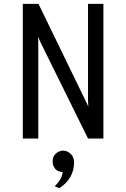

<svg xmlns="http://www.w3.org/2000/svg" viewBox="-20 -720 656 998"><path d="M98.5 0V-700H180L422 -202Q425.5 -195.5 430.5 -184.8Q435.5 -174 439 -166Q438.5 -180 438 -187.8Q437.5 -195.5 437.5 -203V-700H517.5V0H437.5L195 -491Q191.5 -499 186.2 -509.8Q181 -520.5 177.5 -528.5Q178.5 -517 178.8 -508.2Q179 -499.5 179 -492V0ZM287.5 258 264.5 248Q272 241.5 287 221.8Q302 202 306 174Q279 173 266.2 156.5Q253.5 140 253.5 118.5Q253.5 93.5 270.5 78.2Q287.5 63 308.5 63Q330 63 347.5 79.8Q365 96.5 365 125Q365 166 345 200.8Q325 235.5 287.5 258Z"/></svg>

Font: Overpass Mono
Style: Regular
Weight: 400
Designer: Delve Withrington, Dave Bailey
Foundry: Delve Fonts LLC
Version: Version 4.000